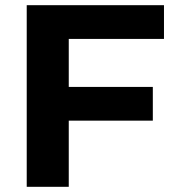

<svg xmlns="http://www.w3.org/2000/svg" viewBox="-20 -720 679 740"><path d="M245 -570V-385H569V-255H245V0H83V-700H612V-570Z"/></svg>

Font: Montserrat-Bold
Style: Bold
Weight: 700
Version: Version 7.200